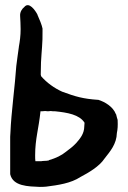

<svg xmlns="http://www.w3.org/2000/svg" viewBox="-20 -743 503 754"><path d="M20 -59C31 -11 91 -11 136 -9C144 -9 152 -9 161 -10C208 -16 258 -23 296 -48C328 -65 370 -89 391 -121C412 -148 438 -177 439 -221C440 -227 442 -236 442 -243C442 -251 443 -260 442 -270V-272C441 -276 440 -279 439 -282L436 -294L435 -295C424 -324 392 -343 366 -351H364C307 -355 278 -363 224 -383C193 -397 164 -418 142 -443C141 -445 141 -446 140 -450C140 -462 141 -480 141 -498C143 -540 148 -577 147 -620V-631C144 -646 135 -667 127 -685V-686C119 -701 94 -739 75 -715C67 -709 58 -696 59 -681C60 -663 61 -646 61 -628C61 -603 58 -581 54 -559V-558C51 -535 47 -510 44 -484C39 -408 24 -300 21 -223L20 -206ZM118 -133C118 -198 132 -237 139 -306C144 -306 149 -306 157 -307L168 -306C173 -306 176 -307 179 -307C183 -306 191 -306 196 -306C245 -301 292 -293 312 -261C312 -255 311 -253 311 -247C311 -217 293 -197 279 -181C268 -169 254 -158 239 -147C222 -133 200 -122 172 -114V-113C168 -112 159 -111 151 -111C145 -111 143 -110 143 -110H119C118 -116 118 -124 118 -133Z"/></svg>

Font: Vapor
Style: Bd
Weight: 700
Foundry: Cannot Into Space Fonts
Version: Version 0.179